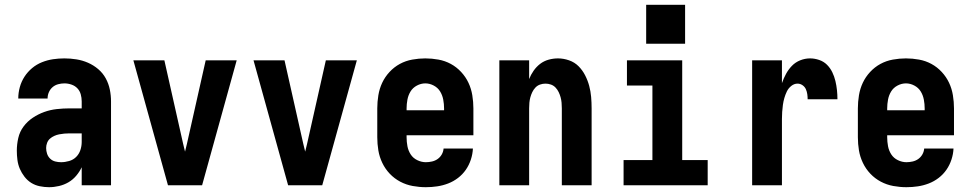

<svg xmlns="http://www.w3.org/2000/svg" viewBox="-20 -771 4040 799"><path d="M184 8Q165 8 145.5 4Q126 0 110 -10Q94 -20 82 -35.5Q70 -51 62.5 -68.5Q55 -86 52.5 -105.5Q50 -125 50 -144Q50 -170 56 -196.5Q62 -223 78 -244.5Q94 -266 116.5 -281Q139 -296 164 -305Q189 -314 216 -317Q243 -320 269 -320H320V-349Q320 -364 316 -378.5Q312 -393 302 -403.5Q292 -414 277.5 -419Q263 -424 248 -424Q235 -424 222 -420.5Q209 -417 199 -408.5Q189 -400 183.5 -387.5Q178 -375 178 -361H56Q56 -385 62.5 -408.5Q69 -432 82 -452Q95 -472 113.5 -487.5Q132 -503 154.5 -512Q177 -521 200.5 -524.5Q224 -528 248 -528Q273 -528 298 -524Q323 -520 346 -510Q369 -500 388.5 -483.5Q408 -467 420 -445Q432 -423 437 -398.5Q442 -374 442 -349V0H320V-75Q311 -56 297 -39.5Q283 -23 265 -12.5Q247 -2 226 3Q205 8 184 8ZM234 -96Q251 -96 268 -101Q285 -106 297 -118Q309 -130 314.5 -146.5Q320 -163 320 -180V-216H269Q258 -216 247.5 -215Q237 -214 226.5 -212Q216 -210 206 -205.5Q196 -201 188 -194Q180 -187 176 -176.5Q172 -166 172 -155Q172 -143 176 -131Q180 -119 189 -110.5Q198 -102 210 -99Q222 -96 234 -96Z M679 0 535 -520H664L742 -173Q744 -165 746 -156.5Q748 -148 750 -140Q752 -148 754 -156.5Q756 -165 758 -173L836 -520H965L821 0Z M1179 0 1035 -520H1164L1242 -173Q1244 -165 1246 -156.5Q1248 -148 1250 -140Q1252 -148 1254 -156.5Q1256 -165 1258 -173L1336 -520H1465L1321 0Z M1752 8Q1725 8 1697.5 3Q1670 -2 1645.5 -15Q1621 -28 1602 -48Q1583 -68 1571 -93Q1559 -118 1554.5 -145Q1550 -172 1550 -200V-320Q1550 -347 1554.5 -374.5Q1559 -402 1570.5 -426.5Q1582 -451 1601 -471.5Q1620 -492 1644 -505Q1668 -518 1695.5 -523Q1723 -528 1750 -528Q1777 -528 1804.5 -523Q1832 -518 1856 -505Q1880 -492 1899 -471.5Q1918 -451 1929.5 -426.5Q1941 -402 1945.5 -374.5Q1950 -347 1950 -320V-208H1672V-200Q1672 -181 1675.5 -162.5Q1679 -144 1689 -128.5Q1699 -113 1716.5 -104.5Q1734 -96 1752 -96Q1765 -96 1778 -99Q1791 -102 1801.5 -109.5Q1812 -117 1818.5 -128.5Q1825 -140 1826 -153H1948Q1947 -130 1939.5 -107Q1932 -84 1918.5 -64.5Q1905 -45 1886 -30.5Q1867 -16 1845 -7.5Q1823 1 1799.5 4.5Q1776 8 1752 8ZM1672 -312H1828V-320Q1828 -338 1824.5 -356.5Q1821 -375 1811.5 -390.5Q1802 -406 1785 -415Q1768 -424 1750 -424Q1732 -424 1715 -415Q1698 -406 1688.5 -390.5Q1679 -375 1675.5 -356.5Q1672 -338 1672 -320Z M2058 0V-520H2182V-442Q2189 -460 2200.5 -476.5Q2212 -493 2227.5 -505Q2243 -517 2262.5 -522.5Q2282 -528 2302 -528Q2325 -528 2348 -520Q2371 -512 2387.5 -495.5Q2404 -479 2415 -457.5Q2426 -436 2432 -413.5Q2438 -391 2440 -367.5Q2442 -344 2442 -320V0H2318V-320Q2318 -332 2317 -343.5Q2316 -355 2313 -366Q2310 -377 2305 -387.5Q2300 -398 2292 -406.5Q2284 -415 2273 -419Q2262 -423 2250 -423Q2238 -423 2227 -419Q2216 -415 2208 -406.5Q2200 -398 2195 -387.5Q2190 -377 2187 -366Q2184 -355 2183 -343.5Q2182 -332 2182 -320V0Z M2575 0V-105H2695V-415H2589V-520H2819V-105H2925V0ZM2669 -589V-751H2831V-589Z M3110 0V-520H3234V-425Q3241 -445 3251 -463.5Q3261 -482 3275.5 -497Q3290 -512 3310 -520Q3330 -528 3351 -528Q3370 -528 3389 -521.5Q3408 -515 3421.5 -501.5Q3435 -488 3443.5 -470.5Q3452 -453 3456.5 -434Q3461 -415 3463 -396Q3465 -377 3465 -358H3341Q3341 -368 3339.5 -379Q3338 -390 3333.5 -400Q3329 -410 3319.5 -416.5Q3310 -423 3299 -423Q3285 -423 3273 -413.5Q3261 -404 3254.5 -390.5Q3248 -377 3244 -363Q3240 -349 3238 -334.5Q3236 -320 3235 -305Q3234 -290 3234 -276V0Z M3752 8Q3725 8 3697.5 3Q3670 -2 3645.5 -15Q3621 -28 3602 -48Q3583 -68 3571 -93Q3559 -118 3554.5 -145Q3550 -172 3550 -200V-320Q3550 -347 3554.5 -374.5Q3559 -402 3570.5 -426.5Q3582 -451 3601 -471.5Q3620 -492 3644 -505Q3668 -518 3695.5 -523Q3723 -528 3750 -528Q3777 -528 3804.5 -523Q3832 -518 3856 -505Q3880 -492 3899 -471.5Q3918 -451 3929.5 -426.5Q3941 -402 3945.5 -374.5Q3950 -347 3950 -320V-208H3672V-200Q3672 -181 3675.5 -162.5Q3679 -144 3689 -128.5Q3699 -113 3716.5 -104.5Q3734 -96 3752 -96Q3765 -96 3778 -99Q3791 -102 3801.5 -109.5Q3812 -117 3818.5 -128.5Q3825 -140 3826 -153H3948Q3947 -130 3939.5 -107Q3932 -84 3918.5 -64.5Q3905 -45 3886 -30.5Q3867 -16 3845 -7.5Q3823 1 3799.5 4.5Q3776 8 3752 8ZM3672 -312H3828V-320Q3828 -338 3824.5 -356.5Q3821 -375 3811.5 -390.5Q3802 -406 3785 -415Q3768 -424 3750 -424Q3732 -424 3715 -415Q3698 -406 3688.5 -390.5Q3679 -375 3675.5 -356.5Q3672 -338 3672 -320Z"/></svg>

Font: Iosevka SS04 Extrabold
Style: Regular
Weight: 800
Monospace: yes
Designer: Belleve Invis
Foundry: Belleve Invis
Version: Version 19.0.0; ttfautohint (v1.8.4)